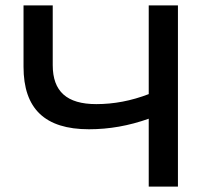

<svg xmlns="http://www.w3.org/2000/svg" viewBox="-20 -690 744 710"><path d="M67 -670V-443C67 -288 146 -212 309 -212C384 -212 457 -225 530 -251V0H638V-670H530V-342C465 -317 401 -305 336 -305C227 -305 175 -352 175 -449V-670Z"/></svg>

Font: LT Wave Alt Medium
Style: Regular
Weight: 500
Designer: Daniel Lyons
Version: Version 2.5 (Glyphs App)